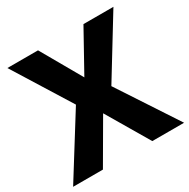

<svg xmlns="http://www.w3.org/2000/svg" viewBox="-161 -862 995 1010"><g transform="rotate(-30 337.0 -357.0)"><path d="M0 0H181L330 -256L481 0H674L439 -358L657 -714H475L339 -469L199 -714H13L229 -367Z"/></g></svg>

Font: Kathrein 85 Heavy
Style: Regular
Weight: 900
Designer: Lazydogs Typefoundry, based on Open Sans by Ascender Corporation
Foundry: Lazydogs Typefoundry
Version: Version 1.003;PS 001.003;hotconv 1.0.88;makeotf.lib2.5.64775